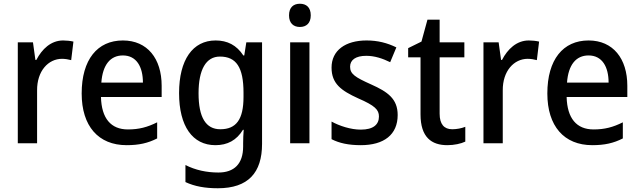

<svg xmlns="http://www.w3.org/2000/svg" viewBox="-20 -765 3414 1025"><path d="M317 -549C252 -549 204 -503 174 -445H169L156 -539H75V0H178V-282C177 -386 238 -451 311 -451C327 -451 346 -448 360 -444L372 -543C355 -547 334 -549 317 -549Z M636 -549C500 -549 416 -447 416 -266C416 -92 505 10 656 10C722 10 770 -1 819 -26V-112C767 -86 722 -74 663 -74C572 -74 522 -133 519 -247H843V-307C843 -452 767 -549 636 -549ZM636 -469C709 -469 743 -408 743 -324H521C528 -419 569 -469 636 -469Z M1131 -549C1009 -549 936 -446 936 -268C936 -91 1008 10 1130 10C1194 10 1243 -16 1277 -72H1281C1279 -52 1278 -19 1278 0V17C1278 110 1230 156 1146 156C1083 156 1023 143 970 116V207C1019 230 1075 240 1143 240C1305 240 1379 157 1379 3V-539H1295L1284 -469H1279C1243 -524 1194 -549 1131 -549ZM1154 -463C1241 -463 1280 -406 1280 -270V-248C1280 -127 1241 -75 1156 -75C1079 -75 1040 -138 1040 -267C1040 -394 1080 -463 1154 -463Z M1581 -745C1547 -745 1523 -726 1523 -683C1523 -641 1547 -621 1581 -621C1615 -621 1639 -641 1639 -683C1639 -726 1615 -745 1581 -745ZM1632 -539H1529V0H1632Z M2103 -151C2103 -238 2049 -275 1962 -314C1875 -353 1849 -370 1849 -409C1849 -445 1879 -467 1935 -467C1980 -467 2022 -453 2063 -433L2096 -512C2047 -536 1996 -549 1937 -549C1824 -549 1750 -496 1750 -404C1750 -318 1802 -281 1892 -240C1982 -201 2003 -179 2003 -143C2003 -100 1973 -73 1906 -73C1852 -73 1792 -93 1750 -116V-22C1791 -1 1840 10 1906 10C2030 10 2103 -46 2103 -151Z M2394 -75C2351 -75 2327 -102 2327 -158V-459H2459V-539H2327V-660H2262L2230 -543L2159 -508V-459H2225V-154C2225 -32 2284 10 2368 10C2405 10 2441 2 2464 -9V-88C2444 -80 2418 -75 2394 -75Z M2803 -549C2738 -549 2690 -503 2660 -445H2655L2642 -539H2561V0H2664V-282C2663 -386 2724 -451 2797 -451C2813 -451 2832 -448 2846 -444L2858 -543C2841 -547 2820 -549 2803 -549Z M3122 -549C2986 -549 2902 -447 2902 -266C2902 -92 2991 10 3142 10C3208 10 3256 -1 3305 -26V-112C3253 -86 3208 -74 3149 -74C3058 -74 3008 -133 3005 -247H3329V-307C3329 -452 3253 -549 3122 -549ZM3122 -469C3195 -469 3229 -408 3229 -324H3007C3014 -419 3055 -469 3122 -469Z"/></svg>

Font: Noto Sans Arabic UI SmCn Md
Style: Regular
Weight: 500
Width: 4
Designer: Monotype Design Team, Nadine Chahine and Nizar Qandah
Foundry: Monotype Imaging Inc.
Version: Version 2.010